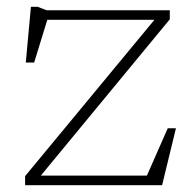

<svg xmlns="http://www.w3.org/2000/svg" viewBox="-20 -542 574 562"><path d="M53.5 0V-26.5L432 -484H118.5L80 -359H55.5L70.5 -522H90.5L116.5 -512H477V-485.5L99.5 -28H410L471 -166.5H495L454.5 0Z"/></svg>

Font: Newsreader Caption ExtraLight
Style: Regular
Weight: 275
Designer: Hugues Gentile
Foundry: Production Type
Version: Version 1.001